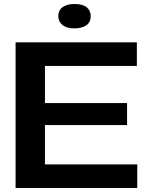

<svg xmlns="http://www.w3.org/2000/svg" viewBox="-20 -941 729 961"><path d="M58 0V-729H665V-611H168L205 -648V-82L168 -118H667V0ZM173 -315V-425H616V-315ZM353 -799Q313 -799 292.5 -816Q272 -833 272 -860Q272 -891 294.5 -906Q317 -921 353 -921Q394 -921 414 -904.5Q434 -888 434 -860Q434 -830 412 -814.5Q390 -799 353 -799Z"/></svg>

Font: Mona Sans Expanded SemiBold
Style: Regular
Weight: 600
Width: 7
Designer: Deni Anggara
Foundry: GitHub
Version: Version 2.000